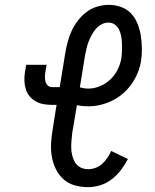

<svg xmlns="http://www.w3.org/2000/svg" viewBox="-20 -763 640 791"><path d="M343 8Q314 8 287.5 0.5Q261 -7 241.5 -24.5Q222 -42 210 -66.5Q198 -91 193.5 -117.5Q189 -144 190.5 -172.5Q192 -201 197 -230L213 -331H195Q176 -331 159 -334Q142 -337 127 -345.5Q112 -354 101.5 -367Q91 -380 86 -396.5Q81 -413 80.5 -431Q80 -449 83 -467L88 -496H172L167 -467Q165 -457 165 -446.5Q165 -436 167.5 -426.5Q170 -417 177 -410.5Q184 -404 195 -404H226L249 -545Q253 -568 259 -591Q265 -614 275.5 -636.5Q286 -659 301.5 -679Q317 -699 337 -714Q357 -729 381 -736Q405 -743 428 -743Q455 -743 479.5 -734Q504 -725 520.5 -707Q537 -689 546.5 -665.5Q556 -642 560 -616.5Q564 -591 564.5 -564.5Q565 -538 561 -511Q555 -474 536 -439Q517 -404 487 -378Q457 -352 419.5 -338.5Q382 -325 345 -325Q333 -325 321 -326Q309 -327 297 -330L278 -218Q276 -201 274.5 -184.5Q273 -168 273.5 -152Q274 -136 278 -120.5Q282 -105 290 -92.5Q298 -80 312 -73Q326 -66 343 -66Q358 -66 373.5 -71.5Q389 -77 401 -88Q413 -99 422.5 -113Q432 -127 438 -141L507 -108Q495 -85 478.5 -63Q462 -41 440.5 -24.5Q419 -8 393.5 0Q368 8 343 8ZM344 -398Q368 -398 392 -408Q416 -418 434.5 -435.5Q453 -453 464.5 -476Q476 -499 480 -523Q482 -538 482.5 -553Q483 -568 482.5 -583Q482 -598 479.5 -612.5Q477 -627 471 -640Q465 -653 453.5 -661.5Q442 -670 427 -670Q412 -670 398 -662.5Q384 -655 374 -643Q364 -631 357 -617.5Q350 -604 344.5 -590Q339 -576 336 -561.5Q333 -547 330 -533L309 -403Q317 -401 326 -399.5Q335 -398 344 -398Z"/></svg>

Font: Iosevka SS04 Extended
Style: Italic
Weight: 400
Width: 7
Italic angle: -9°
Monospace: yes
Designer: Belleve Invis
Foundry: Belleve Invis
Version: Version 19.0.0; ttfautohint (v1.8.4)